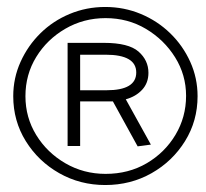

<svg xmlns="http://www.w3.org/2000/svg" viewBox="-20 -551 590 551"><path d="M282 -20Q210 -20 150 -54Q90 -88 54 -146Q18 -204 18 -275Q18 -327 39 -373.5Q60 -420 96 -455.5Q132 -491 180 -511Q228 -531 282 -531Q336 -531 384 -511Q432 -491 468.5 -455.5Q505 -420 526 -373.5Q547 -327 547 -275Q547 -204 511 -146Q475 -88 415 -54Q355 -20 282 -20ZM283 -52Q349 -52 401 -82.5Q453 -113 483.5 -164Q514 -215 514 -276Q514 -336 482.5 -386.5Q451 -437 399 -468Q347 -499 283 -499Q220 -499 167.5 -468.5Q115 -438 84 -387.5Q53 -337 53 -275Q53 -214 84 -163.5Q115 -113 167.5 -82.5Q220 -52 283 -52ZM375 -131 304 -260H210V-132H174V-428H278Q349 -428 377.5 -403Q406 -378 406 -342Q406 -313 388 -293.5Q370 -274 341 -266L413 -136ZM210 -292H286Q371 -292 371 -343Q371 -394 283 -394H210Z"/></svg>

Font: Inconsolata SemiExpanded Light
Style: Regular
Weight: 300
Width: 6
Monospace: yes
Designer: Raph Levien, Cyreal, Brenton Simpson
Foundry: Raph Levien, Cyreal, Google
Version: Version 3.001; ttfautohint (v1.8.2.53-6de2)